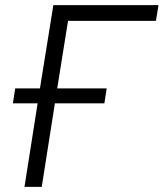

<svg xmlns="http://www.w3.org/2000/svg" viewBox="-20 -725 635 745"><path d="M75 0 126 -324H30L39 -382H135L187 -705H595L585 -644H244L202 -382H394L385 -324H193L142 0Z"/></svg>

Font: Nunito Sans 7pt SemiCondensed Light
Style: Italic
Weight: 300
Width: 4
Italic angle: -9°
Designer: Vernon Adams
Foundry: Vernon Adams
Version: Version 3.101;gftools[0.9.27]